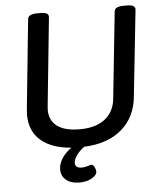

<svg xmlns="http://www.w3.org/2000/svg" viewBox="-59 -753 830 992"><g transform="rotate(-5 356.0 -257.0)"><path d="M679 -677 631 -227Q620 -122 547.5 -60.5Q475 1 353 6Q328 24 312.5 46.5Q297 69 297 86Q297 98 305.5 105Q314 112 331 112Q347 112 361.5 107Q376 102 383 102Q390 102 397 114.5Q404 127 404 140Q404 157 377.5 172.5Q351 188 315 188Q269 188 244 167Q219 146 219 113Q219 84 237 55.5Q255 27 287 5Q184 -3 128.5 -51.5Q73 -100 73 -185Q73 -195 75 -215L122 -677Q125 -702 172 -702H187Q211 -702 221 -696Q231 -690 230 -677L183 -216Q182 -210 182 -200Q182 -146 221 -116Q260 -86 339 -86Q421 -86 469 -123Q517 -160 524 -228L571 -677Q573 -702 620 -702H636Q660 -702 670 -695.5Q680 -689 679 -677Z"/></g></svg>

Font: Asap-MediumItalic
Style: Italic
Weight: 500
Italic angle: -6°
Designer: Pablo Cosgaya
Foundry: Omnibus-Type
Version: Version 2.000; ttfautohint (v1.8)